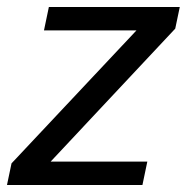

<svg xmlns="http://www.w3.org/2000/svg" viewBox="-27 -530 535 550"><path d="M6 -62 -7 0H381L395 -67H118L475 -448L488 -510H113L99 -443H364Z"/></svg>

Font: Saira UNSAM
Style: Italic
Weight: 400
Italic angle: -12°
Designer: Hector Gatti with collaboration of the Omnibus-Type team
Foundry: Omnibus-Type
Version: Version 0.072;PS 000.072;hotconv 1.0.88;makeotf.lib2.5.64775